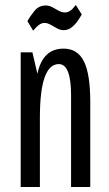

<svg xmlns="http://www.w3.org/2000/svg" viewBox="-20 -750 438 770"><path d="M63 0V-540H110L130 -454Q151 -555 235 -555Q291 -555 316.5 -504Q342 -453 342 -341V0H265V-368Q265 -493 216 -493Q140 -493 140 -279V0ZM284 -730 308 -692Q301 -680 291 -665.5Q281 -651 267 -640Q253 -629 235 -629Q222 -629 208.5 -636.5Q195 -644 182.5 -651Q170 -658 158 -658Q148 -658 137.5 -651Q127 -644 113 -627L90 -665Q100 -684 118 -706Q136 -728 163 -728Q177 -728 190 -721Q203 -714 215.5 -707Q228 -700 240 -700Q251 -700 261 -706.5Q271 -713 284 -730Z"/></svg>

Font: Pathway Gothic One
Style: Regular
Weight: 400
Version: Version 1.003; ttfautohint (v1.8.4.7-5d5b);gftools[0.9.26]